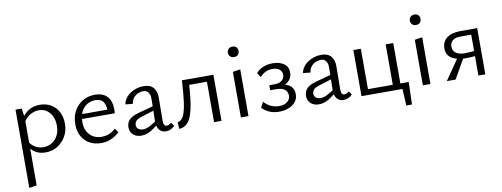

<svg xmlns="http://www.w3.org/2000/svg" viewBox="-70 -1020 4442 1698"><g transform="rotate(-10 2150.5 -170.5)"><path d="M275 5Q221 5 180.5 -21Q140 -47 119 -96L138 -118Q159 -82 191.5 -63Q224 -44 264 -44Q309 -44 342.5 -65.5Q376 -87 395 -124.5Q414 -162 414 -211Q414 -257 397.5 -293.5Q381 -330 351 -351.5Q321 -373 279 -373Q242 -373 205 -353.5Q168 -334 139 -288L114 -302Q147 -362 192 -390.5Q237 -419 296 -419Q354 -419 397 -393Q440 -367 463.5 -321.5Q487 -276 487 -217Q487 -153 458.5 -103Q430 -53 382.5 -24Q335 5 275 5ZM78 289V-414H134L146 -327V278Z M776 9Q717 9 672 -15.5Q627 -40 601.5 -85.5Q576 -131 576 -193Q576 -262 604.5 -313.5Q633 -365 681.5 -393.5Q730 -422 791 -422Q865 -422 902 -380Q939 -338 939 -265Q939 -257 938.5 -247.5Q938 -238 937 -230H878V-265Q878 -319 856 -346.5Q834 -374 787 -374Q743 -374 710 -352.5Q677 -331 659 -293Q641 -255 641 -202Q641 -130 682 -87.5Q723 -45 789 -45Q823 -45 854 -57Q885 -69 914 -96L939 -59Q912 -34 884.5 -19Q857 -4 830 2.5Q803 9 776 9ZM614 -230 623 -273H928V-230Z M1356 6Q1318 6 1296 -21.5Q1274 -49 1275 -101L1279 -290Q1280 -321 1272.5 -340.5Q1265 -360 1251 -369.5Q1237 -379 1217 -379Q1196 -379 1172 -369Q1148 -359 1130.5 -338Q1113 -317 1109 -284L1043 -291Q1048 -320 1065 -344Q1082 -368 1108 -385.5Q1134 -403 1165 -412.5Q1196 -422 1228 -422Q1288 -422 1316.5 -388.5Q1345 -355 1344 -298L1342 -88Q1342 -66 1349.5 -54Q1357 -42 1371 -42Q1382 -42 1393 -47Q1404 -52 1412 -62L1435 -30Q1422 -14 1401 -4Q1380 6 1356 6ZM1135 6Q1090 6 1062 -19.5Q1034 -45 1034 -86Q1034 -110 1044 -131Q1054 -152 1078.5 -168.5Q1103 -185 1147 -197L1313 -242L1318 -206L1164 -158Q1126 -146 1113.5 -130Q1101 -114 1101 -96Q1101 -71 1118 -58.5Q1135 -46 1159 -46Q1189 -46 1225 -65.5Q1261 -85 1305 -116L1316 -92Q1273 -51 1228 -22.5Q1183 6 1135 6Z M1474 5 1471 -55Q1506 -60 1525.5 -101Q1545 -142 1555.5 -220.5Q1566 -299 1572 -414H1632Q1627 -327 1620 -259.5Q1613 -192 1601.5 -143Q1590 -94 1573 -62Q1556 -30 1532 -13.5Q1508 3 1474 5ZM1788 0V-414H1855V0ZM1607 -363V-414H1817V-363Z M2029 0V-409L2097 -420V0ZM2063 -536Q2042 -536 2028.5 -549Q2015 -562 2015 -583Q2015 -604 2028.5 -617Q2042 -630 2063 -630Q2085 -630 2098 -617Q2111 -604 2111 -583Q2111 -562 2098 -549Q2085 -536 2063 -536Z M2373 9Q2321 9 2282 -9Q2243 -27 2220 -54L2246 -103Q2271 -73 2306 -56.5Q2341 -40 2380 -40Q2426 -40 2453.5 -61.5Q2481 -83 2481 -117Q2481 -150 2457 -171Q2433 -192 2371 -192H2326V-237H2371Q2417 -237 2440 -257Q2463 -277 2463 -308Q2463 -336 2440.5 -355Q2418 -374 2377 -374Q2341 -374 2312 -359Q2283 -344 2265 -321L2238 -361Q2264 -393 2304 -408Q2344 -423 2387 -423Q2448 -423 2487.5 -396Q2527 -369 2527 -317Q2527 -281 2509 -255.5Q2491 -230 2460 -217.5Q2429 -205 2391 -205V-228Q2464 -228 2503.5 -200Q2543 -172 2543 -118Q2543 -79 2520 -50.5Q2497 -22 2458.5 -6.5Q2420 9 2373 9Z M2951 6Q2913 6 2891 -21.5Q2869 -49 2870 -101L2874 -290Q2875 -321 2867.5 -340.5Q2860 -360 2846 -369.5Q2832 -379 2812 -379Q2791 -379 2767 -369Q2743 -359 2725.5 -338Q2708 -317 2704 -284L2638 -291Q2643 -320 2660 -344Q2677 -368 2703 -385.5Q2729 -403 2760 -412.5Q2791 -422 2823 -422Q2883 -422 2911.5 -388.5Q2940 -355 2939 -298L2937 -88Q2937 -66 2944.5 -54Q2952 -42 2966 -42Q2977 -42 2988 -47Q2999 -52 3007 -62L3030 -30Q3017 -14 2996 -4Q2975 6 2951 6ZM2730 6Q2685 6 2657 -19.5Q2629 -45 2629 -86Q2629 -110 2639 -131Q2649 -152 2673.5 -168.5Q2698 -185 2742 -197L2908 -242L2913 -206L2759 -158Q2721 -146 2708.5 -130Q2696 -114 2696 -96Q2696 -71 2713 -58.5Q2730 -46 2754 -46Q2784 -46 2820 -65.5Q2856 -85 2900 -116L2911 -92Q2868 -51 2823 -22.5Q2778 6 2730 6Z M3402 0V-414H3470V0ZM3144 0V-51H3437V0ZM3112 0V-414H3179V0ZM3433 0V-51H3545L3516 0ZM3488 150 3477 -51H3545L3539 150Z M3663 0V-409L3731 -420V0ZM3697 -536Q3676 -536 3662.5 -549Q3649 -562 3649 -583Q3649 -604 3662.5 -617Q3676 -630 3697 -630Q3719 -630 3732 -617Q3745 -604 3745 -583Q3745 -562 3732 -549Q3719 -536 3697 -536Z M4162 0V-367H4062Q4019 -367 3995 -347.5Q3971 -328 3971 -293Q3971 -255 3999.5 -235Q4028 -215 4078 -215Q4099 -215 4132 -217.5Q4165 -220 4190 -225V-179Q4164 -174 4132 -172Q4100 -170 4077 -170Q3999 -170 3953 -199.5Q3907 -229 3907 -289Q3907 -348 3951 -381.5Q3995 -415 4073 -415H4224V0ZM3878 0 4016 -200 4060 -180 3957 0Z"/></g></svg>

Font: Ysabeau Office
Style: Regular
Weight: 400
Designer: Christian Thalmann (Catharsis Fonts)
Version: Version 2.001;gftools[0.9.30]; featfreeze: tnum,lnum,ss02